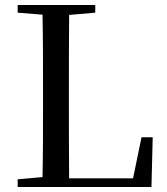

<svg xmlns="http://www.w3.org/2000/svg" viewBox="-20 -752 670 772"><path d="M51 -701 151 -693C153 -593 153 -493 153 -392V-328C153 -237 153 -138 151 -40L51 -31V0H589L594 -200H549L515 -35H258C257 -136 257 -236 257 -325V-384C257 -492 257 -593 258 -692L363 -701V-732H51Z"/></svg>

Font: Noto Serif JP Medium
Style: Regular
Weight: 500
Designer: Ryoko NISHIZUKA 西塚涼子 (kana & ideographs); Frank Grießhammer (Latin, Greek & Cyrillic); Wenlong ZHANG 张文龙 (bopomofo); San
Foundry: Adobe
Version: Version 2.001;hotconv 1.1.0;makeotfexe 2.6.0